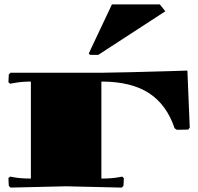

<svg xmlns="http://www.w3.org/2000/svg" viewBox="-20 -850 900 871"><path d="M425.8 -601.1H388.2L382.8 -607.9L487.8 -830.1H705.1L730 -798.8ZM120.1 -40V-480Q78.1 -480 42 -473.1L25.9 -470.2L18.1 -477.1L20 -512.2L27.8 -520H439.9Q475.6 -520 573 -522.5Q670.4 -524.9 750 -527.3L830.1 -529.8L840.8 -271L834 -262.2L782.2 -261.2L772 -268.1Q736.3 -375 655.8 -427.5Q575.2 -480 439.9 -480V-40Q486.8 -40 518.1 -45.9L534.2 -48.8L542 -42L540 -6.8L532.2 1L279.8 -4.9L27.8 1L20 -6.8L18.1 -42L25.9 -48.8L42 -45.9Q73.2 -40 120.1 -40Z"/></svg>

Font: Yokawerad
Style: Regular
Weight: 500
Designer: gluk
Foundry: gluk
Version: Version 0.79